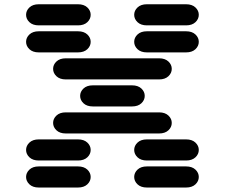

<svg xmlns="http://www.w3.org/2000/svg" viewBox="-20 -881 1040 888"><path d="M159.2 -13.7H340.8Q368.2 -13.7 383.8 -28.3Q399.4 -43 399.4 -62.5Q399.4 -82 383.8 -96.7Q368.2 -111.3 340.8 -111.3H159.2Q131.8 -111.3 116.2 -96.7Q100.6 -82 100.6 -62.5Q100.6 -43 116.2 -28.3Q131.8 -13.7 159.2 -13.7ZM659.2 -13.7H840.8Q868.2 -13.7 883.8 -28.3Q899.4 -43 899.4 -62.5Q899.4 -82 883.8 -96.7Q868.2 -111.3 840.8 -111.3H659.2Q631.8 -111.3 616.2 -96.7Q600.6 -82 600.6 -62.5Q600.6 -43 616.2 -28.3Q631.8 -13.7 659.2 -13.7ZM159.2 -138.7H340.8Q368.2 -138.7 383.8 -153.3Q399.4 -168 399.4 -187.5Q399.4 -207 383.8 -221.7Q368.2 -236.3 340.8 -236.3H159.2Q131.8 -236.3 116.2 -221.7Q100.6 -207 100.6 -187.5Q100.6 -168 116.2 -153.3Q131.8 -138.7 159.2 -138.7ZM659.2 -138.7H840.8Q868.2 -138.7 883.8 -153.3Q899.4 -168 899.4 -187.5Q899.4 -207 883.8 -221.7Q868.2 -236.3 840.8 -236.3H659.2Q631.8 -236.3 616.2 -221.7Q600.6 -207 600.6 -187.5Q600.6 -168 616.2 -153.3Q631.8 -138.7 659.2 -138.7ZM284.2 -263.7H715.8Q743.2 -263.7 758.8 -278.3Q774.4 -293 774.4 -312.5Q774.4 -332 758.8 -346.7Q743.2 -361.3 715.8 -361.3H284.2Q256.8 -361.3 241.2 -346.7Q225.6 -332 225.6 -312.5Q225.6 -293 241.2 -278.3Q256.8 -263.7 284.2 -263.7ZM409.2 -388.7H590.8Q618.2 -388.7 633.8 -403.3Q649.4 -418 649.4 -437.5Q649.4 -457 633.8 -471.7Q618.2 -486.3 590.8 -486.3H409.2Q381.8 -486.3 366.2 -471.7Q350.6 -457 350.6 -437.5Q350.6 -418 366.2 -403.3Q381.8 -388.7 409.2 -388.7ZM284.2 -513.7H715.8Q743.2 -513.7 758.8 -528.3Q774.4 -543 774.4 -562.5Q774.4 -582 758.8 -596.7Q743.2 -611.3 715.8 -611.3H284.2Q256.8 -611.3 241.2 -596.7Q225.6 -582 225.6 -562.5Q225.6 -543 241.2 -528.3Q256.8 -513.7 284.2 -513.7ZM159.2 -638.7H340.8Q368.2 -638.7 383.8 -653.3Q399.4 -668 399.4 -687.5Q399.4 -707 383.8 -721.7Q368.2 -736.3 340.8 -736.3H159.2Q131.8 -736.3 116.2 -721.7Q100.6 -707 100.6 -687.5Q100.6 -668 116.2 -653.3Q131.8 -638.7 159.2 -638.7ZM659.2 -638.7H840.8Q868.2 -638.7 883.8 -653.3Q899.4 -668 899.4 -687.5Q899.4 -707 883.8 -721.7Q868.2 -736.3 840.8 -736.3H659.2Q631.8 -736.3 616.2 -721.7Q600.6 -707 600.6 -687.5Q600.6 -668 616.2 -653.3Q631.8 -638.7 659.2 -638.7ZM159.2 -763.7H340.8Q368.2 -763.7 383.8 -778.3Q399.4 -793 399.4 -812.5Q399.4 -832 383.8 -846.7Q368.2 -861.3 340.8 -861.3H159.2Q131.8 -861.3 116.2 -846.7Q100.6 -832 100.6 -812.5Q100.6 -793 116.2 -778.3Q131.8 -763.7 159.2 -763.7ZM659.2 -763.7H840.8Q868.2 -763.7 883.8 -778.3Q899.4 -793 899.4 -812.5Q899.4 -832 883.8 -846.7Q868.2 -861.3 840.8 -861.3H659.2Q631.8 -861.3 616.2 -846.7Q600.6 -832 600.6 -812.5Q600.6 -793 616.2 -778.3Q631.8 -763.7 659.2 -763.7Z"/></svg>

Font: Sixtyfour Convergence
Style: Regular
Weight: 400
Designer: Jens Kutilek
Foundry: Jens Kutilek
Version: Version 2.001